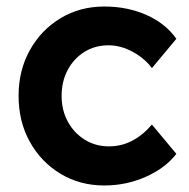

<svg xmlns="http://www.w3.org/2000/svg" viewBox="-20 -559 581 589"><path d="M300 10Q225 10 165.5 -26Q106 -62 71.5 -124Q37 -186 37 -265Q37 -343 71.5 -405Q106 -467 165.5 -503Q225 -539 300 -539Q371 -539 429.5 -513Q488 -487 521 -440L446 -350Q425 -379 388 -399.5Q351 -420 313 -420Q271 -420 238.5 -399.5Q206 -379 187.5 -344Q169 -309 169 -265Q169 -221 188 -186Q207 -151 240 -130.5Q273 -110 314 -110Q353 -110 386 -127.5Q419 -145 446 -177L521 -87Q487 -43 427 -16.5Q367 10 300 10Z"/></svg>

Font: Lexend SemiBold
Style: Regular
Weight: 600
Designer: Bonnie Shaver-Troup, Thomas Jockin
Foundry: Lexend
Version: Version 1.005; ttfautohint (v1.8.3)